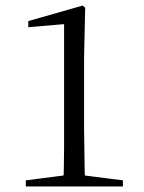

<svg xmlns="http://www.w3.org/2000/svg" viewBox="-20 -672 519 692"><path d="M73 0H423V-22L265 -42H228L73 -22ZM208 0H288Q286 -27 285 -64Q284 -101 284 -140Q283 -179 283 -212V-463L287 -644L278 -652L82 -596V-574L211 -585V-212Q211 -179 211 -140Q210 -101 210 -64Q209 -27 208 0Z"/></svg>

Font: Source Serif 4 48pt
Style: Regular
Weight: 400
Designer: Frank Grie√ühammer
Foundry: Adobe Systems Incorporated
Version: Version 4.004;hotconv 1.0.116;makeotfexe 2.5.65601